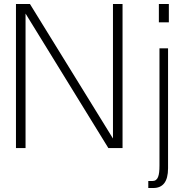

<svg xmlns="http://www.w3.org/2000/svg" viewBox="-20 -742 959 962"><path d="M594 0V-722H546V-48L130 -722H60V0H108V-674L523 0ZM723 200H748C795 200 822 170 822 101V-500H779V87C779 138 772 165 743 165H723ZM776 -630H826V-722H776Z"/></svg>

Font: Perun ExtraLight
Style: Regular
Weight: 200
Foundry: Copyright (c) Stefan Peev, Context Ltd, 2016
Version: Version 1.089